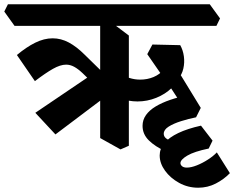

<svg xmlns="http://www.w3.org/2000/svg" viewBox="-60 -659 1094 897"><path d="M866 218Q818 218 777 195.5Q736 173 711 138.5Q686 104 686 67Q686 36 708 9.5Q730 -17 773 -37.5Q816 -58 879 -72L933 -2L915 35Q847 49 815 68Q783 87 783 103Q783 111 790.5 117.5Q798 124 813 124Q833 124 859.5 113.5Q886 103 911.5 86.5Q937 70 953 53L1014 150Q986 179 948 198.5Q910 218 866 218ZM714 48Q665 26 635.5 -3Q606 -32 606 -71Q606 -99 622 -121.5Q638 -144 667 -161.5Q696 -179 735.5 -192.5Q775 -206 823 -216L878 -155L856 -111Q821 -104 786 -93Q751 -82 728 -67.5Q705 -53 705 -34Q705 -10 744 0ZM582 -185Q562 -185 539 -189Q516 -193 497 -201V-319Q519 -303 544 -295Q569 -287 595 -287Q628 -287 657 -299Q686 -311 706 -335Q726 -359 730 -395L778 -309Q771 -276 741.5 -247.5Q712 -219 670 -202Q628 -185 582 -185ZM810 -138 713 -287 760 -348 878 -155ZM727 -263 628 -406 652 -451 782 -448Q795 -425 799 -396Q803 -367 796.5 -338.5Q790 -310 772 -290L719 -327ZM438 -538 390 -605 407 -639H920L968 -573L951 -538ZM433 -213 326 -317Q305 -337 286.5 -347Q268 -357 249 -357Q222 -357 187.5 -337.5Q153 -318 103 -280L19 -402Q63 -439 104.5 -459.5Q146 -480 186 -480Q225 -480 261.5 -460.5Q298 -441 335 -404L430 -311ZM199 -31 105 -132 365 -308 451 -221ZM503 39 408 -14V-581L453 -560L542 -493V22ZM8 -538 -40 -605 -23 -639H622L670 -573L653 -538Z"/></svg>

Font: Eczar SemiBold
Style: Regular
Weight: 600
Designer: Vaibhav Singh
Foundry: Rosetta Type Foundry
Version: Version 2.000